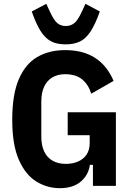

<svg xmlns="http://www.w3.org/2000/svg" viewBox="-20 -972 686 1004"><path d="M466 0V-110H450Q443 -57 402.5 -22.5Q362 12 293 12Q227 12 170.5 -22.5Q114 -57 79 -135.5Q44 -214 44 -346Q44 -478 78.5 -558Q113 -638 175 -674Q237 -710 321 -710Q414 -710 477 -669.5Q540 -629 574 -549L457 -482Q443 -529 410 -556.5Q377 -584 320 -584Q283 -584 255 -568Q227 -552 211.5 -520Q196 -488 196 -440V-258Q196 -211 211.5 -179Q227 -147 256 -131Q285 -115 324 -115Q360 -115 388.5 -127.5Q417 -140 433 -164Q449 -188 449 -224V-265H334V-385H586V0ZM324 -740Q291 -740 266 -748Q241 -756 220.5 -775Q200 -794 182 -827.5Q164 -861 146 -912L222 -952L242 -909Q263 -864 281 -850Q299 -836 324 -836Q350 -836 368.5 -851Q387 -866 407 -909L427 -952L502 -912Q478 -844 453 -806.5Q428 -769 397 -754.5Q366 -740 324 -740Z"/></svg>

Font: IBM Plex Sans Condensed
Style: Bold
Weight: 700
Width: 3
Designer: Mike Abbink, Paul van der Laan, Pieter van Rosmalen
Foundry: Bold Monday
Version: Version 3.201